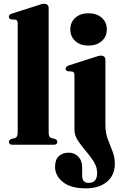

<svg xmlns="http://www.w3.org/2000/svg" viewBox="-20 -769 643 1020"><path d="M238.5 -725V-63.5Q238.5 -40 252.5 -36L271 -31Q284.5 -26.5 284.5 -15.5Q284.5 0 264.5 0H47Q27.5 0 27.5 -15.5Q27.5 -26 41.5 -31L60 -36Q74 -40.5 74 -63.5V-646Q74 -662.5 61.5 -664.5L39.5 -666Q27 -669 27 -680Q27 -691 44 -697L175.5 -739Q202.5 -749 213.5 -749Q238.5 -749 238.5 -725ZM450 -527Q406.5 -527 380 -551Q353.5 -575 353.5 -613Q353.5 -650.5 380 -674.5Q406.5 -698.5 450 -698.5Q494 -698.5 520.8 -674.5Q547.5 -650.5 547.5 -613Q547.5 -575 520.8 -551Q494 -527 450 -527ZM540 -105.5Q540 -63.5 552.5 -30Q565 3.5 577.5 34.5Q590 65.5 590 101Q590 161 548.8 196.2Q507.5 231.5 435.5 231.5Q355 231.5 313.8 197.8Q272.5 164 272.5 117.5Q272.5 79.5 292.2 60.8Q312 42 344.5 42Q376.5 42 396.5 63.5Q416.5 85 416.5 120V164Q416.5 202.5 451 202.5Q496 202.5 496 150Q496 118 477.8 89.2Q459.5 60.5 435.8 33Q412 5.5 393.8 -22.2Q375.5 -50 375.5 -80V-370.5Q375.5 -387 363 -389L341 -390.5Q328.5 -393.5 328.5 -404.5Q328.5 -415 345.5 -421.5L477 -463.5Q504.5 -473.5 515.5 -473.5Q540 -473.5 540 -449.5Z"/></svg>

Font: Fraunces 72pt S000
Style: Bold
Weight: 700
Version: Version 1.000; ttfautohint (v1.8.3)